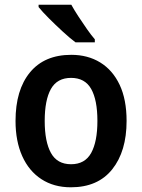

<svg xmlns="http://www.w3.org/2000/svg" viewBox="-20 -786 604 816"><path d="M518 -272Q518 -143 457 -66.5Q396 10 281 10Q209 10 156 -24.5Q103 -59 74.5 -122.5Q46 -186 46 -272Q46 -404 107.5 -478.5Q169 -553 283 -553Q353 -553 406 -520.5Q459 -488 488.5 -425.5Q518 -363 518 -272ZM170 -272Q170 -184 196.5 -136Q223 -88 282 -88Q341 -88 367.5 -136Q394 -184 394 -272Q394 -361 367.5 -408Q341 -455 282 -455Q223 -455 196.5 -408Q170 -361 170 -272ZM283 -766Q295 -744 313 -716.5Q331 -689 349.5 -662.5Q368 -636 383 -619V-606H301Q278 -623 247 -651.5Q216 -680 187.5 -708.5Q159 -737 144 -756V-766Z"/></svg>

Font: Noto Sans Hebrew SemiCondensed SemiBold
Style: Regular
Weight: 600
Width: 4
Designer: Monotype Design Team
Foundry: Monotype Imaging Inc.
Version: Version 2.004; ttfautohint (v1.8.4.7-5d5b)